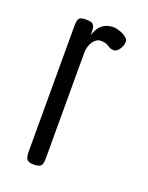

<svg xmlns="http://www.w3.org/2000/svg" viewBox="-101 -528 457 594"><g transform="rotate(20 128.0 -231.0)"><path d="M82 11Q72 11 66 8Q60 5 57.5 -2Q55 -9 55 -20V-437Q55 -449 57.5 -455.5Q60 -462 66 -464Q72 -466 83 -466Q93 -466 99.5 -464Q106 -462 109 -455.5Q112 -449 112 -437V-425Q117 -441 124 -450.5Q131 -460 139.5 -465Q148 -470 156.5 -471.5Q165 -473 172 -473Q176 -473 182 -471.5Q188 -470 195 -467.5Q202 -465 207.5 -461.5Q213 -458 217 -453.5Q221 -449 221 -443Q221 -430 212.5 -418Q204 -406 195 -406Q188 -406 183 -408Q178 -410 174 -413Q170 -416 164 -418Q158 -420 148 -420Q141 -420 134.5 -416Q128 -412 123 -405Q118 -398 115 -388Q112 -378 112 -367V-18Q112 -7 109.5 -0.5Q107 6 100.5 8.5Q94 11 82 11Z"/></g></svg>

Font: Fredoka Condensed Light
Style: Regular
Weight: 300
Width: 3
Designer: Ben Nathan
Foundry: Milena B. Brandão, Ben Nathan
Version: Version 2.001